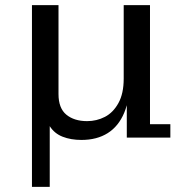

<svg xmlns="http://www.w3.org/2000/svg" viewBox="-20 -534 713 745"><path d="M296 9Q255 9 223 -3.5Q191 -16 173 -44.5Q155 -73 155 -120H104V-514H207V-169Q207 -114 237.5 -89Q268 -64 318 -64Q355 -64 387 -80.5Q419 -97 439.5 -134Q460 -171 460 -229L484 -228Q484 -149 462 -96.5Q440 -44 398 -17.5Q356 9 296 9ZM472 0V-174L460 -175V-514H562V-52H641V0ZM104 -120H173V191H104Z"/></svg>

Font: Montagu Slab 24pt
Style: Regular
Weight: 400
Designer: Florian Karsten
Foundry: Florian Karsten
Version: Version 1.000